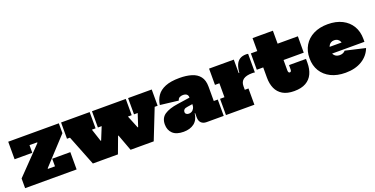

<svg xmlns="http://www.w3.org/2000/svg" viewBox="-24 -1490 4406 2253"><g transform="rotate(-20 2179.5 -363.5)"><path d="M16 -121 333 -449V-482L648 -457L345 -129V-93ZM648 -580V-457H237V-361H16V-580ZM433 -216H659V0H16V-121H433Z M1513 -580H1808V-377H1771L1622 0H1333L1193 -377L1300 -205H1208L1315 -377L1175 0H862L713 -377H676V-580H1033V-377H987L1111 0L996 -219H1089L956 0L1109 -377H1062V-580H1484V-377H1437L1590 0L1459 -219H1552L1435 0L1559 -377H1513Z M2283 0Q2239.5 0 2215.8 -24Q2192 -48 2192 -92V-187L2206 -207L2198 -263L2192 -289V-341Q2192 -361.5 2183.2 -373Q2174.5 -384.5 2160.2 -389.2Q2146 -394 2130 -394Q2107.5 -394 2088.2 -384.8Q2069 -375.5 2062 -349L1835 -376Q1843.5 -440.5 1878 -490.2Q1912.5 -540 1980.8 -568Q2049 -596 2159 -596Q2245 -596 2309.5 -576.2Q2374 -556.5 2410 -510Q2446 -463.5 2446 -384V-204H2496V0ZM1992 15Q1901.5 15 1856.8 -27.8Q1812 -70.5 1812 -141Q1812 -222 1869.8 -261.2Q1927.5 -300.5 2037 -316L2219 -343V-259L2134 -246Q2104 -242.5 2091 -230.5Q2078 -218.5 2078 -201Q2078 -183 2090.5 -173.5Q2103 -164 2123 -164Q2140.5 -164 2157.8 -173.2Q2175 -182.5 2186.5 -204Q2198 -225.5 2198 -263L2221 -146H2187Q2176 -63 2124.2 -24Q2072.5 15 1992 15Z M2833 -203H2879V0H2524V-203H2579V-377H2524V-580H2833ZM3014 -354Q3008 -355.5 3000.5 -356.2Q2993 -357 2980 -357Q2906 -357 2869.5 -330Q2833 -303 2833 -248L2799 -412H2841Q2845 -471 2861.8 -510.2Q2878.5 -549.5 2909.8 -569.2Q2941 -589 2989 -589Q2996.5 -589 3002.8 -588.2Q3009 -587.5 3014 -586Z M3380 -247Q3380 -230.5 3385.2 -222.2Q3390.5 -214 3400 -214Q3410 -214 3415 -222.2Q3420 -230.5 3420 -247V-298H3632V-248Q3632 -171 3605.2 -113Q3578.5 -55 3521.8 -22.5Q3465 10 3375 10Q3288 10 3233 -22.5Q3178 -55 3152 -112.8Q3126 -170.5 3126 -247V-376H3046V-580H3126V-742H3380V-580H3633L3632 -376H3380Z M4015 14Q3910 14 3833.2 -24Q3756.5 -62 3714.8 -130.2Q3673 -198.5 3673 -290Q3673 -381 3714 -449.5Q3755 -518 3830.5 -556Q3906 -594 4009 -594Q4112 -594 4187.5 -556Q4263 -518 4304 -449.5Q4345 -381 4345 -290Q4345 -280.5 4345 -271.2Q4345 -262 4345 -252H4095Q4096 -262.5 4096 -273.5Q4096 -284.5 4096 -295Q4096 -326 4086.2 -347.5Q4076.5 -369 4058.5 -380Q4040.5 -391 4016 -391Q3991 -391 3972.5 -379.2Q3954 -367.5 3944 -345Q3934 -322.5 3934 -290Q3934 -264.5 3944.5 -245.2Q3955 -226 3974.2 -215Q3993.5 -204 4020 -204Q4044 -204 4062.2 -212.2Q4080.5 -220.5 4091 -234L4338 -177Q4304.5 -88 4220.5 -37Q4136.5 14 4015 14ZM3835 -252V-336H4141L4135 -252Z"/></g></svg>

Font: Hepta Slab ExtraLight Black
Style: Regular
Weight: 900
Version: Version 1.102